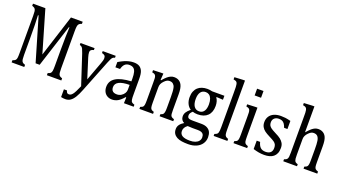

<svg xmlns="http://www.w3.org/2000/svg" viewBox="-72 -1574 4535 2537"><g transform="rotate(20 2195.0 -305.5)"><path d="M756 -796Q735 -789 725.5 -782Q716 -775 710.5 -765Q705 -755 702 -735.5Q699 -716 699 -674V-151Q699 -110 701.5 -91.5Q704 -73 709 -62.5Q714 -52 724 -44.5Q734 -37 756 -30V0H553V-30Q581 -38 591.5 -48.5Q602 -59 606 -81Q610 -103 610 -151V-383Q610 -474 612 -567.5Q614 -661 617 -696H609L416 -97H359L180 -705H171Q174 -669 176 -571.5Q178 -474 178 -373V-151Q178 -110 180.5 -91.5Q183 -73 188 -62.5Q193 -52 203 -44.5Q213 -37 235 -30V0H57V-30Q87 -40 97.5 -51.5Q108 -63 111 -85Q114 -107 114 -151V-674Q114 -716 111.5 -735Q109 -754 103.5 -764.5Q98 -775 89 -781.5Q80 -788 57 -796V-826H231L403 -237L591 -826H756Z M1069 18Q1042 87 1016.5 129Q991 171 960.5 192.5Q930 214 888 214Q861 214 828 207V98H871Q877 121 886 129.5Q895 138 911 138Q926 138 937.5 131.5Q949 125 961.5 110Q974 95 990.5 63Q1007 31 1028 -18L892 -432Q878 -472 870 -488Q862 -504 853 -511.5Q844 -519 825 -525V-552H1023V-525Q1001 -519 991.5 -513Q982 -507 977.5 -498Q973 -489 973 -474Q973 -460 976.5 -444Q980 -428 986 -407L1073 -131L1171 -396Q1179 -417 1184 -435.5Q1189 -454 1189 -470Q1189 -494 1177.5 -506Q1166 -518 1137 -525V-552H1320V-525Q1301 -521 1290.5 -512Q1280 -503 1270 -483Q1260 -463 1246 -428Z M1639 -82 1631 -85Q1588 -34 1550 -13Q1512 8 1469 8Q1431 8 1402 -9Q1373 -26 1357.5 -56Q1342 -86 1342 -125Q1342 -209 1414 -253.5Q1486 -298 1630 -306V-342Q1630 -401 1620.5 -435.5Q1611 -470 1589.5 -485.5Q1568 -501 1532 -501Q1493 -501 1469 -478Q1445 -455 1433 -408H1368V-482Q1416 -510 1448 -523.5Q1480 -537 1511.5 -544.5Q1543 -552 1577 -552Q1626 -552 1655.5 -534Q1685 -516 1700.5 -479.5Q1716 -443 1716 -369V-172Q1716 -130 1716.5 -112.5Q1717 -95 1719.5 -80.5Q1722 -66 1726.5 -57.5Q1731 -49 1741 -42.5Q1751 -36 1773 -29V-1H1636ZM1624 -254Q1525 -253 1476 -227.5Q1427 -202 1427 -151Q1427 -123 1438 -107Q1449 -91 1466 -84.5Q1483 -78 1507 -78Q1540 -78 1567 -94.5Q1594 -111 1609 -135.5Q1624 -160 1624 -185Z M2330 0H2138V-28Q2157 -35 2165 -40Q2173 -45 2178.5 -54Q2184 -63 2187.5 -82Q2191 -101 2191 -139V-288Q2191 -328 2189 -360.5Q2187 -393 2182.5 -414Q2178 -435 2171 -446.5Q2164 -458 2155 -466Q2146 -474 2134.5 -478.5Q2123 -483 2104 -483Q2085 -483 2068 -474.5Q2051 -466 2030.5 -444.5Q2010 -423 2000.5 -402Q1991 -381 1991 -353V-142Q1991 -93 1995 -74Q1999 -55 2010 -45Q2021 -35 2046 -28V0H1854V-28Q1873 -35 1881.5 -40Q1890 -45 1895.5 -54Q1901 -63 1904 -81.5Q1907 -100 1907 -141V-387Q1907 -424 1906 -446Q1905 -468 1899 -481.5Q1893 -495 1881.5 -501.5Q1870 -508 1848 -512V-543L1962 -547H1992L1986 -456L1993 -453Q2029 -495 2051.5 -513.5Q2074 -532 2096.5 -542Q2119 -552 2144 -552Q2171 -552 2191.5 -544.5Q2212 -537 2228 -522.5Q2244 -508 2254.5 -486Q2265 -464 2270 -433.5Q2275 -403 2275 -356V-142Q2275 -102 2277 -84.5Q2279 -67 2283.5 -58Q2288 -49 2297.5 -42Q2307 -35 2330 -28Z M2850 -491 2760 -496 2756 -490Q2771 -472 2779.5 -443Q2788 -414 2788 -381Q2788 -291 2739 -243Q2690 -195 2600 -195Q2559 -195 2530 -206Q2493 -175 2493 -144Q2493 -124 2500 -114Q2507 -104 2523.5 -99.5Q2540 -95 2573 -95H2690Q2742 -95 2774.5 -77Q2807 -59 2821 -29Q2835 1 2835 43Q2835 93 2808.5 133Q2782 173 2732.5 195.5Q2683 218 2616 218Q2567 218 2526.5 212Q2486 206 2457 190Q2428 174 2412 148.5Q2396 123 2396 85Q2396 50 2416.5 22.5Q2437 -5 2474 -27Q2451 -37 2438 -57Q2425 -77 2425 -105Q2425 -136 2440.5 -161.5Q2456 -187 2496 -221Q2461 -243 2442.5 -283Q2424 -323 2424 -373Q2424 -420 2438 -454.5Q2452 -489 2476.5 -511.5Q2501 -534 2535 -545Q2569 -556 2608 -556Q2643 -556 2678 -547H2850ZM2508 -378Q2508 -311 2533 -275Q2558 -239 2605 -239Q2630 -239 2647.5 -249.5Q2665 -260 2676 -278Q2687 -296 2692 -320Q2697 -344 2697 -370Q2697 -417 2685 -448Q2673 -479 2652 -494Q2631 -509 2604 -509Q2557 -509 2532.5 -475Q2508 -441 2508 -378ZM2531 -5Q2506 13 2493.5 34Q2481 55 2481 81Q2481 125 2516 146Q2551 167 2622 167Q2666 167 2697.5 155Q2729 143 2746 121Q2763 99 2763 70Q2763 56 2759.5 43Q2756 30 2746.5 20Q2737 10 2719.5 4Q2702 -2 2673 -2H2601Q2561 -2 2531 -5Z M3037 -145Q3037 -95 3041 -75.5Q3045 -56 3056 -46Q3067 -36 3091 -28V0H2898V-28Q2922 -36 2931.5 -44Q2941 -52 2945 -63.5Q2949 -75 2951 -94.5Q2953 -114 2953 -145V-630Q2953 -685 2952 -707Q2951 -729 2948 -744.5Q2945 -760 2939.5 -768.5Q2934 -777 2924.5 -782Q2915 -787 2890 -792V-823L3007 -829H3037Z M3314 -783V-688H3224V-783ZM3177 -28Q3196 -35 3204.5 -40Q3213 -45 3218.5 -54Q3224 -63 3227 -81.5Q3230 -100 3230 -141V-388Q3230 -425 3229 -447.5Q3228 -470 3222 -483.5Q3216 -497 3204.5 -503Q3193 -509 3171 -514V-544L3284 -549H3314V-142Q3314 -93 3318 -74Q3322 -55 3333 -45Q3344 -35 3369 -28V0H3177Z M3783 -419H3736Q3725 -452 3710.5 -472Q3696 -492 3677 -500Q3658 -508 3632 -508Q3593 -508 3569.5 -486.5Q3546 -465 3546 -428Q3546 -402 3555.5 -385Q3565 -368 3584.5 -353.5Q3604 -339 3653 -314Q3703 -290 3730 -268.5Q3757 -247 3772.5 -220Q3788 -193 3788 -153Q3788 -109 3775 -78.5Q3762 -48 3738 -28.5Q3714 -9 3681 -0.5Q3648 8 3609 8Q3568 8 3529.5 1Q3491 -6 3454 -18V-136H3502Q3515 -84 3541 -60.5Q3567 -37 3612 -37Q3630 -37 3646.5 -41Q3663 -45 3676.5 -55Q3690 -65 3697.5 -82Q3705 -99 3705 -124Q3705 -153 3695.5 -171.5Q3686 -190 3665.5 -204.5Q3645 -219 3593 -245Q3549 -267 3522 -287Q3495 -307 3479.5 -335Q3464 -363 3464 -401Q3464 -448 3486 -482Q3508 -516 3549 -534Q3590 -552 3645 -552Q3677 -552 3707 -548.5Q3737 -545 3783 -533Z M4016 -459H4018Q4056 -503 4078.5 -521.5Q4101 -540 4122.5 -549.5Q4144 -559 4169 -559Q4196 -559 4217 -551Q4238 -543 4254 -528Q4270 -513 4280 -490.5Q4290 -468 4294.5 -437.5Q4299 -407 4299 -360V-143Q4299 -94 4303 -76Q4307 -58 4316.5 -48Q4326 -38 4355 -28V0H4162V-28Q4181 -35 4189.5 -40.5Q4198 -46 4203.5 -55Q4209 -64 4212 -83Q4215 -102 4215 -141V-292Q4215 -368 4208.5 -408.5Q4202 -449 4183 -469Q4164 -489 4129 -489Q4109 -489 4093.5 -481Q4078 -473 4057.5 -452.5Q4037 -432 4026.5 -410Q4016 -388 4016 -363V-143Q4016 -105 4018 -88.5Q4020 -72 4024.5 -60.5Q4029 -49 4039 -41.5Q4049 -34 4070 -28V0H3877V-28Q3899 -35 3908 -41.5Q3917 -48 3922 -57.5Q3927 -67 3929.5 -85Q3932 -103 3932 -143V-624Q3932 -680 3931.5 -701.5Q3931 -723 3927.5 -738.5Q3924 -754 3918.5 -762Q3913 -770 3903.5 -775.5Q3894 -781 3869 -786V-816L3987 -822H4016Z"/></g></svg>

Font: Myanglish
Style: Regular
Weight: 400
Designer: KyawKyaw ( MaYenGone)
Foundry: TattooFont3D
Version: Version 1.003 December 13, 2014